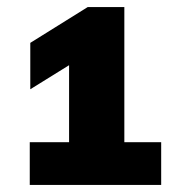

<svg xmlns="http://www.w3.org/2000/svg" viewBox="-20 -830 500 542"><path d="M175 -324.5V-729.5L227.5 -678.5L65.5 -578V-709L227.5 -810H331V-324.5ZM64 -308V-428.5H435V-308Z"/></svg>

Font: Encode Sans SemiExpanded ExtraBold
Style: Regular
Weight: 800
Width: 6
Designer: Multiple Designers
Foundry: Impallari Type
Version: Version 3.002